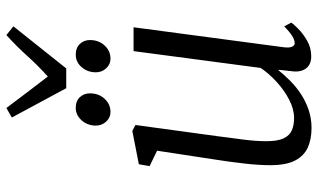

<svg xmlns="http://www.w3.org/2000/svg" viewBox="-222 -788 1019 616"><g transform="rotate(-90 288.0 -479.5)"><path d="M186 10Q150 10 123.2 -2Q96.5 -14 81.5 -42.8Q66.5 -71.5 66.5 -122.5Q66.5 -140 67.8 -160.8Q69 -181.5 71.8 -204.8Q74.5 -228 77.5 -251.2Q80.5 -274.5 84 -295.5L113 -485.5L63.5 -509.5L69.5 -544L176.5 -565L195.5 -555L159.5 -291.5Q157 -270.5 154.2 -250.2Q151.5 -230 149 -211Q146.5 -192 145 -173Q143.5 -154 143.5 -135.5Q143.5 -98.5 152.8 -79.2Q162 -60 178.8 -53Q195.5 -46 218 -46Q246.5 -46 276.8 -61.8Q307 -77.5 333.8 -102Q360.5 -126.5 378.5 -153L432.5 -561H509L445 -80Q442.5 -61.5 446.5 -52.8Q450.5 -44 458 -44Q468 -44 481 -52Q494 -60 512 -77.5L524 -55Q520 -48.5 504.5 -33Q489 -17.5 466 -4.2Q443 9 415.5 9Q388.5 9 376 -9Q363.5 -27 368.5 -57Q368.5 -58.5 369 -62.8Q369.5 -67 370.2 -72.8Q371 -78.5 371.5 -84.5Q372 -90.5 372.5 -95.5L371.5 -96.5Q356 -77 336.5 -57.8Q317 -38.5 293.5 -23.2Q270 -8 243 1Q216 10 186 10ZM237 -635Q219 -635 206 -649.2Q193 -663.5 193.5 -684Q194.5 -710.5 211.2 -728.5Q228 -746.5 250.5 -746.5Q272.5 -746.5 285 -733Q297.5 -719.5 297 -699.5Q296.5 -672 279.2 -653.5Q262 -635 237 -635ZM408 -635Q390 -635 377 -649.2Q364 -663.5 364.5 -684Q365.5 -710.5 381.8 -728.5Q398 -746.5 421 -746.5Q443 -746.5 455.8 -733Q468.5 -719.5 468 -699.5Q467.5 -672 450.2 -653.5Q433 -635 408 -635ZM313.5 -777 219.5 -951.5 250 -969Q275 -935.5 300.2 -902.5Q325.5 -869.5 351 -836Q388 -869.5 417.5 -902.5Q447 -935.5 484 -969L512 -946.5L377 -777Z"/></g></svg>

Font: Merriweather 20pt Light
Style: Italic
Weight: 300
Italic angle: -7.8°
Version: Version 2.101